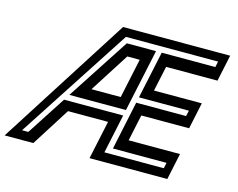

<svg xmlns="http://www.w3.org/2000/svg" viewBox="-149 -846 1229 993"><g transform="rotate(15 465.0 -350.0)"><path d="M-52 0 394.5 -700H968L938 -558.5H663L634 -424H890L860 -282.5H604L574 -141.5H849L819 0H402.5L446.5 -206H232L101.5 0ZM28 -49H61.5L197 -258H513.5L469 -49H787L793.5 -79.5H506.5L561.5 -339.5H828.5L835.5 -370H568L622 -623.5H909L915.5 -654.5H422ZM217 -289 435 -623.5H591.5L520 -289ZM320 -347H476.5L521.5 -558.5H455Z"/></g></svg>

Font: Tourney Expanded SemiBold
Style: Italic
Weight: 600
Width: 7
Italic angle: -12°
Designer: Tyler Finck
Foundry: Etcetera Type Co
Version: Version 1.010; ttfautohint (v1.8.3)